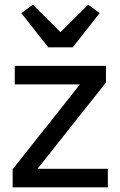

<svg xmlns="http://www.w3.org/2000/svg" viewBox="-20 -799 514 819"><path d="M34 0V-77L321 -439H43V-518H432V-447L140 -79H440V0ZM186 -597 71 -743 120 -779 238 -662 356 -779 405 -743 290 -597Z"/></svg>

Font: IBM Plex Sans Thai Text
Style: Regular
Weight: 450
Designer: Mike Abbink, Paul van der Laan, Pieter van Rosmalen, Ben Mitchell, Mark Frömberg
Foundry: Bold Monday
Version: Version 1.1